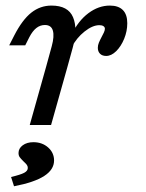

<svg xmlns="http://www.w3.org/2000/svg" viewBox="-20 -446 521 685"><path d="M140.2 -356.8Q123.3 -356.8 109.6 -346Q96 -335.2 84.8 -313.6L70 -284.2H12.8L30.9 -319.6Q59.7 -375.6 91.7 -400.9Q123.7 -426.1 163.6 -426.1Q223.1 -426.1 240.6 -384.5Q258.2 -342.9 239.4 -275.7L220.4 -206.7H144.2L164.7 -281.5Q174.3 -316.8 168.6 -336.8Q162.8 -356.8 140.2 -356.8ZM144.2 -206.7H220.4L162.2 0H86.1ZM329 -275.4Q329 -284.5 332.7 -293.6Q336.4 -302.6 342.9 -314.8Q347 -322.2 350.6 -330Q354.2 -337.7 354.2 -343.5Q354.2 -349.4 348.9 -352.8Q343.6 -356.2 334.6 -356.2Q310.2 -356.2 281.6 -333.5Q253.1 -310.9 236.2 -278.2L235.7 -322.8Q259 -371.7 295.3 -398.9Q331.6 -426.1 372 -426.1Q402.4 -426.1 418.2 -410.3Q434.1 -394.4 434.1 -363.2Q434.1 -334.7 423 -307.6Q411.8 -280.4 394.5 -263.4Q377.1 -246.4 358.8 -246.4Q344.8 -246.4 336.9 -254.3Q329 -262.2 329 -275.4ZM79.2 153.2Q79.2 146.8 75.6 142Q72 137.2 63.9 129.8Q54.3 120.3 50.2 114.6Q46.1 108.9 46.1 99.9Q46.1 83.5 61 72.4Q76 61.3 99.2 61.3Q130.5 61.3 151.7 80.1Q172.9 99 172.9 126.5Q172.9 159.1 137.6 181.9Q102.3 204.7 30 218.5L19.5 185.5Q53.3 177.4 66.2 170.6Q79.2 163.7 79.2 153.2Z"/></svg>

Font: Playfair Micro SmCond SmLight
Style: Italic
Weight: 360
Width: 4
Italic angle: -15.6°
Designer: Claus Eggers Sørensen
Foundry: Claus Eggers Sørensen
Version: Version 2.203;Glyphs 3.3 (3326)